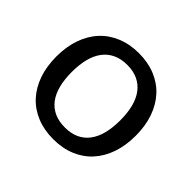

<svg xmlns="http://www.w3.org/2000/svg" viewBox="-125 -628 777 777"><g transform="rotate(45 263.5 -239.0)"><path d="M36.6 0ZM264.2 -484.9Q316.4 -484.9 358.4 -467.5Q400.4 -450.2 429.7 -418.2Q459 -386.2 474.9 -340.8Q490.7 -295.4 490.7 -239.3Q490.7 -182.6 474.9 -137.2Q459 -91.8 429.7 -59.8Q400.4 -27.8 358.4 -10.5Q316.4 6.8 264.2 6.8Q211.9 6.8 169.7 -10.5Q127.4 -27.8 97.9 -59.8Q68.4 -91.8 52.5 -137.2Q36.6 -182.6 36.6 -239.3Q36.6 -295.4 52.5 -340.8Q68.4 -386.2 97.9 -418.2Q127.4 -450.2 169.7 -467.5Q211.9 -484.9 264.2 -484.9ZM264.2 -60.1Q298.8 -60.1 324.7 -72Q350.6 -84 367.9 -106.9Q385.3 -129.9 393.8 -163.1Q402.3 -196.3 402.3 -238.8Q402.3 -281.2 393.8 -314.5Q385.3 -347.7 367.9 -370.6Q350.6 -393.6 324.7 -405.8Q298.8 -418 264.2 -418Q229 -418 202.9 -405.8Q176.8 -393.6 159.4 -370.6Q142.1 -347.7 133.5 -314.5Q125 -281.2 125 -238.8Q125 -196.3 133.5 -163.1Q142.1 -129.9 159.4 -106.9Q176.8 -84 202.9 -72Q229 -60.1 264.2 -60.1Z"/></g></svg>

Font: Carlito
Style: Regular
Weight: 400
Designer: Lukasz Dziedzic
Foundry: tyPoland Lukasz Dziedzic
Version: Version 1.104